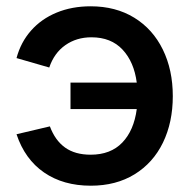

<svg xmlns="http://www.w3.org/2000/svg" viewBox="-20 -575 609 610"><path d="M268.5 15Q181 15 120 -27Q59 -69 32.5 -148.5L138.5 -173.5Q155 -129 186.8 -106.2Q218.5 -83.5 268 -83.5Q331.5 -83.5 368.5 -122Q405.5 -160.5 414.5 -228.5H204V-312.5H414.5Q406 -378 369.5 -417.2Q333 -456.5 270.5 -456.5Q223 -456.5 187.5 -431.5Q152 -406.5 136.5 -360.5L32.5 -390.5Q46 -441 78.8 -478Q111.5 -515 160 -535Q208.5 -555 268 -555Q347.5 -555 406.5 -518.8Q465.5 -482.5 497.2 -417.8Q529 -353 529 -269.5Q529 -186.5 497.8 -122Q466.5 -57.5 407.5 -21.2Q348.5 15 268.5 15Z"/></svg>

Font: Vela Sans SemBd
Style: Regular
Weight: 600
Designer: Principal design: Mikhail Sharanda - project Manrope.
Design modification: Ravid Balaliev
Foundry: Mikhail Sharanda
Version: Version 1.001